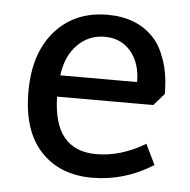

<svg xmlns="http://www.w3.org/2000/svg" viewBox="-42 -509 556 563"><g transform="rotate(5 236.5 -228.0)"><path d="M255 -58Q327 -58 399 -101L428 -41Q344 12 248.5 12Q153 12 97 -48.5Q41 -109 41 -223Q41 -337 99 -402.5Q157 -468 253 -468Q340 -468 390 -414Q411 -392 425.5 -350Q440 -308 440 -251L409 -216H126Q129 -58 255 -58ZM130 -279H356Q356 -335 327 -369Q298 -403 250.5 -403Q203 -403 170 -369.5Q137 -336 130 -279Z"/></g></svg>

Font: Average Sans
Style: Regular
Weight: 400
Designer: Eduardo Rodriguez Tunni
Foundry: Eduardo Rodriguez Tunni
Version: Version 1.002